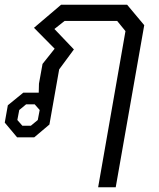

<svg xmlns="http://www.w3.org/2000/svg" viewBox="-23 -578 668 808"><path d="M505 -447 470 -490H249L206 -456L288 -370L226 -286L185 -54L121 0H49L-3 -62L10 -135L75 -188H140L141 -226L156 -309L207 -373L120 -461L234 -558H512L584 -472L464 210H390ZM107 -49 136 -73 144 -115 123 -139H87L58 -115L50 -73L71 -49Z"/></svg>

Font: Chakra Petch
Style: Italic
Weight: 400
Italic angle: -10°
Designer: Katatrad Aksorn Co.,Ltd.
Foundry: Cadson Demak Co.,Ltd.
Version: Version 1.000; ttfautohint (v1.6)